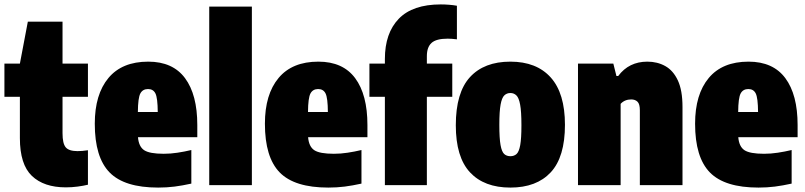

<svg xmlns="http://www.w3.org/2000/svg" viewBox="-20 -838 3645 869"><path d="M278 10Q178.5 10 124.2 -42Q70 -94 70 -213V-400H0V-550H70L106 -740H263V-550H378V-400H263V-235Q263 -188.5 277.5 -171.2Q292 -154 331 -154Q341.5 -154 352.8 -155Q364 -156 378 -158V-2Q358 3 331.2 6.5Q304.5 10 278 10Z M696 11Q543 11 476 -57.5Q409 -126 409 -278Q409 -411 470.8 -485Q532.5 -559 651 -559Q762 -559 817.5 -484.2Q873 -409.5 873 -272V-217H604.5Q608 -174.5 632.5 -158.2Q657 -142 721 -142Q752 -142 783.2 -146.8Q814.5 -151.5 846 -159V-7Q805.5 2 770.2 6.5Q735 11 696 11ZM650 -435Q626 -435 615.2 -415Q604.5 -395 604 -331H694Q693.5 -395 683.5 -415Q673.5 -435 650 -435Z M927 0V-808H1120V0Z M1466 11Q1313 11 1246 -57.5Q1179 -126 1179 -278Q1179 -411 1240.8 -485Q1302.5 -559 1421 -559Q1532 -559 1587.5 -484.2Q1643 -409.5 1643 -272V-217H1374.5Q1378 -174.5 1402.5 -158.2Q1427 -142 1491 -142Q1522 -142 1553.2 -146.8Q1584.5 -151.5 1616 -159V-7Q1575.5 2 1540.2 6.5Q1505 11 1466 11ZM1420 -435Q1396 -435 1385.2 -415Q1374.5 -395 1374 -331H1464Q1463.5 -395 1453.5 -415Q1443.5 -435 1420 -435Z M1722 0V-400H1652V-550H1722V-571Q1722 -688 1784.8 -753Q1847.5 -818 1975 -818Q1993 -818 2012.2 -816.5Q2031.5 -815 2048 -812V-660Q2024 -663 2006 -663Q1954.5 -663 1933.2 -643.8Q1912 -624.5 1912 -584V-550H2027V-400H1912V0Z M2290 11Q2171.5 11 2107.2 -58Q2043 -127 2043 -271Q2043 -419 2107.2 -489Q2171.5 -559 2290 -559Q2408.5 -559 2472.8 -487.2Q2537 -415.5 2537 -273Q2537 -127.5 2472.8 -58.2Q2408.5 11 2290 11ZM2290 -131Q2307 -131 2318 -141Q2329 -151 2334.5 -181Q2340 -211 2340 -271Q2340 -333 2334.2 -364.2Q2328.5 -395.5 2317.2 -406.2Q2306 -417 2290 -417Q2274 -417 2262.8 -406.5Q2251.5 -396 2245.8 -365Q2240 -334 2240 -273Q2240 -212 2245.5 -181.5Q2251 -151 2262 -141Q2273 -131 2290 -131Z M2596 0V-550H2756L2770 -494H2778Q2826.5 -559 2910 -559Q2955 -559 2991 -539Q3027 -519 3048 -474Q3069 -429 3069 -354V0H2876V-339Q2876 -367.5 2865.2 -377.8Q2854.5 -388 2837 -388Q2807.5 -388 2789 -368V0Z M3413 11Q3260 11 3193 -57.5Q3126 -126 3126 -278Q3126 -411 3187.8 -485Q3249.5 -559 3368 -559Q3479 -559 3534.5 -484.2Q3590 -409.5 3590 -272V-217H3321.5Q3325 -174.5 3349.5 -158.2Q3374 -142 3438 -142Q3469 -142 3500.2 -146.8Q3531.5 -151.5 3563 -159V-7Q3522.5 2 3487.2 6.5Q3452 11 3413 11ZM3367 -435Q3343 -435 3332.2 -415Q3321.5 -395 3321 -331H3411Q3410.5 -395 3400.5 -415Q3390.5 -435 3367 -435Z"/></svg>

Font: Encode Sans Cnd Black
Style: Regular
Weight: 900
Width: 3
Designer: Multiple Designers
Foundry: Impallari Type
Version: Version 3.002; ttfautohint (v1.8.3) -l 8 -r 50 -G 200 -x 14 